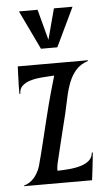

<svg xmlns="http://www.w3.org/2000/svg" viewBox="-51 -719 415 753"><g transform="rotate(-5 156.5 -342.5)"><path d="M122.6 -252Q138.7 -317.9 150.9 -360.8Q163.1 -403.8 168.5 -421.9Q145 -420.9 120.4 -418.9Q95.7 -417 75.4 -411.1Q55.2 -405.3 42.5 -393.8Q29.8 -382.3 30.3 -362.8L26.4 -362.3Q26.4 -377 26.6 -395.8Q26.9 -414.6 27.8 -431.2Q28.3 -450.7 29.3 -470.2H305.2V-467.3Q274.9 -457.5 257.6 -437.5Q240.2 -417.5 229.7 -390.9Q219.2 -364.3 212.6 -332.8Q206.1 -301.3 198.2 -267.6Q187 -221.7 175.3 -175Q163.6 -128.4 150.9 -73.7Q149.9 -67.4 149.2 -61Q148.4 -54.7 148.9 -48.8Q172.9 -49.3 197 -51.5Q221.2 -53.7 241.2 -59.8Q261.2 -65.9 274.4 -77.4Q287.6 -88.9 289.1 -107.9L293 -108.4Q291.5 -93.3 289.6 -74.7Q287.6 -56.2 285.6 -39.6Q283.7 -20 280.8 0H12.7V-2Q37.6 -9.8 53.5 -28.3Q69.3 -46.9 77.6 -72.3Q89.4 -115.2 100.6 -161.9Q111.8 -208.5 122.6 -252ZM126 -531.2 52.7 -684.6H126L158.2 -563.5L190.4 -684.6H263.7L190.4 -531.2Z"/></g></svg>

Font: Smythe
Style: Regular
Weight: 400
Version: Version 1.000